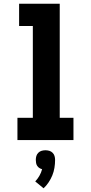

<svg xmlns="http://www.w3.org/2000/svg" viewBox="-20 -755 490 1035"><path d="M74 0V-120H157V-615H83V-735H302V-120H376V0ZM215 260 170 223Q183 209 192.5 192.5Q202 176 207 157Q199 155 192 150.5Q185 146 180.5 139Q176 132 174.5 123.5Q173 115 173 107Q173 96 176 86Q179 76 186.5 68.5Q194 61 204 58Q214 55 225 55Q236 55 246 58Q256 61 263.5 68.5Q271 76 274 86Q277 96 277 107Q277 128 273.5 149.5Q270 171 262 190.5Q254 210 242 228Q230 246 215 260Z"/></svg>

Font: Iosevka Etoile Heavy
Style: Regular
Weight: 900
Designer: Belleve Invis
Foundry: Belleve Invis
Version: Version 22.1.2; ttfautohint (v1.8.4)